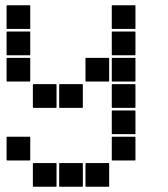

<svg xmlns="http://www.w3.org/2000/svg" viewBox="-20 -515 640 730"><path d="M407 -495H493Q495 -495 495 -493V-407Q495 -405 493 -405H407Q405 -405 405 -407V-493Q405 -495 407 -495ZM7 -495H93Q95 -495 95 -493V-407Q95 -405 93 -405H7Q5 -405 5 -407V-493Q5 -495 7 -495ZM407 -395H493Q495 -395 495 -393V-307Q495 -305 493 -305H407Q405 -305 405 -307V-393Q405 -395 407 -395ZM7 -395H93Q95 -395 95 -393V-307Q95 -305 93 -305H7Q5 -305 5 -307V-393Q5 -395 7 -395ZM407 -295H493Q495 -295 495 -293V-207Q495 -205 493 -205H407Q405 -205 405 -207V-293Q405 -295 407 -295ZM307 -295H393Q395 -295 395 -293V-207Q395 -205 393 -205H307Q305 -205 305 -207V-293Q305 -295 307 -295ZM7 -295H93Q95 -295 95 -293V-207Q95 -205 93 -205H7Q5 -205 5 -207V-293Q5 -295 7 -295ZM407 -195H493Q495 -195 495 -193V-107Q495 -105 493 -105H407Q405 -105 405 -107V-193Q405 -195 407 -195ZM207 -195H293Q295 -195 295 -193V-107Q295 -105 293 -105H207Q205 -105 205 -107V-193Q205 -195 207 -195ZM107 -195H193Q195 -195 195 -193V-107Q195 -105 193 -105H107Q105 -105 105 -107V-193Q105 -195 107 -195ZM407 -95H493Q495 -95 495 -93V-7Q495 -5 493 -5H407Q405 -5 405 -7V-93Q405 -95 407 -95ZM407 5H493Q495 5 495 7V93Q495 95 493 95H407Q405 95 405 93V7Q405 5 407 5ZM7 5H93Q95 5 95 7V93Q95 95 93 95H7Q5 95 5 93V7Q5 5 7 5ZM307 105H393Q395 105 395 107V193Q395 195 393 195H307Q305 195 305 193V107Q305 105 307 105ZM207 105H293Q295 105 295 107V193Q295 195 293 195H207Q205 195 205 193V107Q205 105 207 105ZM107 105H193Q195 105 195 107V193Q195 195 193 195H107Q105 195 105 193V107Q105 105 107 105Z"/></svg>

Font: Pixel Panel Black
Style: Regular
Weight: 900
Monospace: yes
Designer: Óliver Lalan
Foundry: Óliver Lalan
Version: Version 1.000; ttfautohint (v1.8.4.7-5d5b-dirty);gftools[0.9